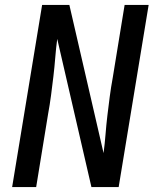

<svg xmlns="http://www.w3.org/2000/svg" viewBox="-20 -755 640 775"><path d="M29 0 150 -735H260L398 -137Q403 -175 406 -213Q409 -251 413.5 -289Q418 -327 423 -365Q428 -403 435 -441L483 -735H580L459 0H349L211 -598Q206 -560 203 -522Q200 -484 195.5 -446Q191 -408 186 -370Q181 -332 174 -294L126 0Z"/></svg>

Font: Iosevka Medium Extended
Style: Italic
Weight: 500
Width: 7
Italic angle: -9°
Monospace: yes
Designer: Belleve Invis
Foundry: Belleve Invis
Version: Version 32.5.0; ttfautohint (v1.8.4)